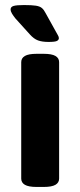

<svg xmlns="http://www.w3.org/2000/svg" viewBox="-20 -738 318 760"><path d="M125 2Q93 2 78.5 -6.5Q64 -15 64 -31V-492Q64 -508 78.5 -516.5Q93 -525 125 -525H153Q185 -525 199.5 -516.5Q214 -508 214 -492V-31Q214 -15 199.5 -6.5Q185 2 153 2ZM172 -572Q147 -572 130.5 -578Q114 -584 98 -602L41 -665Q33 -675 27.5 -684Q22 -693 22 -701Q22 -711 34 -714.5Q46 -718 75 -718Q106 -718 122 -715.5Q138 -713 146 -706Q154 -699 160 -687L200 -615Q206 -604 209.5 -598Q213 -592 213 -587Q213 -580 205.5 -576Q198 -572 172 -572Z"/></svg>

Font: Asap Semi Expanded
Style: Bold
Weight: 700
Width: 6
Designer: Pablo Cosgaya
Foundry: Omnibus-Type
Version: Version 3.001; ttfautohint (v1.8.4.7-5d5b)